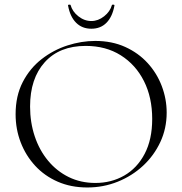

<svg xmlns="http://www.w3.org/2000/svg" viewBox="-20 -817 806 849"><path d="M366 12Q294 12 235.5 -13.5Q177 -39 135.5 -84Q94 -129 71.5 -187.5Q49 -246 49 -312Q49 -393 80.5 -454Q112 -515 164 -555.5Q216 -596 278 -616Q340 -636 401 -636Q475 -636 533.5 -609.5Q592 -583 633 -538Q674 -493 695.5 -436Q717 -379 717 -319Q717 -249 689 -189Q661 -129 612.5 -84Q564 -39 500.5 -13.5Q437 12 366 12ZM402 -8Q472 -8 529 -40.5Q586 -73 619.5 -136.5Q653 -200 653 -291Q653 -386 616.5 -458.5Q580 -531 514 -572.5Q448 -614 359 -614Q243 -614 178 -542Q113 -470 113 -346Q113 -276 133.5 -214.5Q154 -153 192.5 -106.5Q231 -60 284 -34Q337 -8 402 -8ZM384 -690Q343 -690 316.5 -716.5Q290 -743 281 -792Q280 -796 285.5 -796.5Q291 -797 292 -795Q300 -766 326.5 -745Q353 -724 384 -724Q414 -724 440.5 -745Q467 -766 475 -795Q476 -797 481.5 -796.5Q487 -796 486 -792Q477 -743 451 -716.5Q425 -690 384 -690Z"/></svg>

Font: Cormorant Garamond Light Light
Style: Regular
Weight: 300
Version: Version 4.001